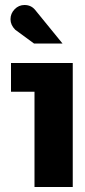

<svg xmlns="http://www.w3.org/2000/svg" viewBox="-20 -748 341 768"><path d="M78 -728Q104 -728 120 -709L230 -574H116Q46 -626 41 -629Q22 -648 22 -671Q22 -694 38.5 -711Q55 -728 78 -728ZM118 0V-381H24V-496H271V0Z"/></svg>

Font: Atkinson Hyperlegible Pro
Style: Bold
Weight: 700
Designer: Elliott Scott, Megan Eiswerth, Linus Boman, Theodore Petrosky, Jacob Perez
Foundry: Braille Institute
Version: Version 1.5.1